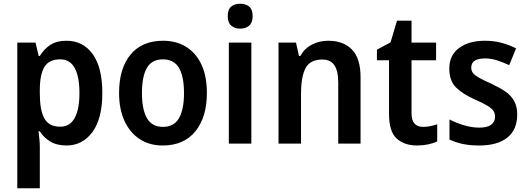

<svg xmlns="http://www.w3.org/2000/svg" viewBox="-20 -772 2837 1032"><path d="M337 -553Q426 -553 478 -481.5Q530 -410 530 -272Q530 -135 477 -62.5Q424 10 337 10Q285 10 250 -11.5Q215 -33 194 -66H187Q190 -44 192 -22Q194 0 194 17V240H73V-543H171L188 -471H194Q217 -509 251 -531Q285 -553 337 -553ZM303 -453Q244 -453 219 -412.5Q194 -372 194 -288V-269Q194 -180 218.5 -135.5Q243 -91 304 -91Q356 -91 381.5 -138Q407 -185 407 -272Q407 -360 381.5 -406.5Q356 -453 303 -453Z M1092 -272Q1092 -143 1030.5 -66.5Q969 10 854 10Q783 10 730.5 -24.5Q678 -59 649 -122.5Q620 -186 620 -272Q620 -404 681.5 -478.5Q743 -553 857 -553Q927 -553 980 -520.5Q1033 -488 1062.5 -425.5Q1092 -363 1092 -272ZM743 -272Q743 -183 770 -136.5Q797 -90 856 -90Q915 -90 942 -136.5Q969 -183 969 -272Q969 -361 942 -407Q915 -453 856 -453Q796 -453 769.5 -407Q743 -361 743 -272Z M1271 -752Q1301 -752 1319.5 -736.5Q1338 -721 1338 -685Q1338 -650 1319 -634Q1300 -618 1271 -618Q1242 -618 1223 -634Q1204 -650 1204 -685Q1204 -721 1222.5 -736.5Q1241 -752 1271 -752ZM1331 -543V0H1210V-543Z M1744 -553Q1826 -553 1872 -505.5Q1918 -458 1918 -357V0H1798V-330Q1798 -390 1777.5 -421Q1757 -452 1712 -452Q1647 -452 1622.5 -406Q1598 -360 1598 -266V0H1477V-543H1571L1587 -471H1594Q1617 -512 1657 -532.5Q1697 -553 1744 -553Z M2254 -90Q2274 -90 2293 -94Q2312 -98 2330 -104V-12Q2310 -2 2281.5 4Q2253 10 2221 10Q2153 10 2112 -27.5Q2071 -65 2071 -160V-448H2006V-505L2079 -544L2114 -661H2192V-543H2324V-448H2192V-163Q2192 -90 2254 -90Z M2760 -156Q2760 -75 2707 -32.5Q2654 10 2556 10Q2506 10 2468 2Q2430 -6 2396 -22V-130Q2430 -112 2473 -99Q2516 -86 2556 -86Q2600 -86 2620.5 -102Q2641 -118 2641 -145Q2641 -162 2633 -175Q2625 -188 2602 -202.5Q2579 -217 2533 -237Q2466 -267 2430.5 -302.5Q2395 -338 2395 -404Q2395 -475 2447.5 -514Q2500 -553 2587 -553Q2633 -553 2673.5 -542.5Q2714 -532 2754 -512L2717 -422Q2684 -437 2652 -447.5Q2620 -458 2587 -458Q2513 -458 2513 -409Q2513 -392 2522 -380Q2531 -368 2554.5 -354.5Q2578 -341 2621 -322Q2664 -302 2695 -281Q2726 -260 2743 -230Q2760 -200 2760 -156Z"/></svg>

Font: Noto Sans Arabic UI SmCn SmBd
Style: Regular
Weight: 600
Width: 4
Designer: Monotype Design Team, Nadine Chahine and Nizar Qandah
Foundry: Monotype Imaging Inc.
Version: Version 2.010; ttfautohint (v1.8.4.7-5d5b)